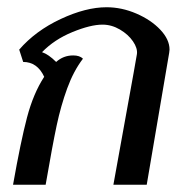

<svg xmlns="http://www.w3.org/2000/svg" viewBox="-20 -510 525 530"><path d="M448 -373 447 -364 385 0H293L323 -166Q357 -353 358 -361Q360 -377 347 -396Q334 -415 311 -428.5Q288 -442 263 -442Q230 -442 180 -421.5Q130 -401 96 -366Q114 -360 135 -339Q155 -357 182 -357Q200 -357 209 -348Q183 -314 165.5 -266Q148 -218 136.5 -164Q125 -110 106 0H16Q37 -119 54.5 -185.5Q72 -252 102 -298Q83 -339 44 -339L33 -373Q78 -425 147.5 -457.5Q217 -490 274 -490Q316 -490 356.5 -472.5Q397 -455 422.5 -428Q448 -401 448 -373Z"/></svg>

Font: Charmonman
Style: Bold
Weight: 700
Designer: Ekaluck Peanpanawate
Foundry: Cadson Demak Co.,Ltd.
Version: Version 1.000; ttfautohint (v1.6)